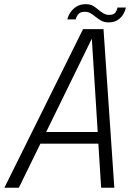

<svg xmlns="http://www.w3.org/2000/svg" viewBox="-32 -876 654 896"><path d="M-11.5 0 355.5 -740H451L501.5 0H440L427 -205.5H156.5L56 0ZM183.5 -260H424L396.5 -695.5ZM555.5 -841Q553.5 -828.5 544.8 -812.2Q536 -796 519 -783.8Q502 -771.5 475 -771.5Q453.5 -771.5 438.5 -780.5Q423.5 -789.5 412 -799Q402.5 -807 391 -814Q379.5 -821 363.5 -821Q342 -821 332.8 -809Q323.5 -797 321.5 -785.5H282.5Q285 -799.5 295.2 -816Q305.5 -832.5 323.8 -844.5Q342 -856.5 368 -856.5Q390 -856.5 403.5 -848Q417 -839.5 427.5 -830Q438.5 -821 450.5 -813.8Q462.5 -806.5 477 -806.5Q499 -806.5 506.8 -818Q514.5 -829.5 516.5 -841Z"/></svg>

Font: Epilogue Light
Style: Italic
Weight: 300
Italic angle: -12°
Designer: Tyler Finck
Foundry: Etcetera Type Co
Version: Version 2.111; ttfautohint (v1.8.3)